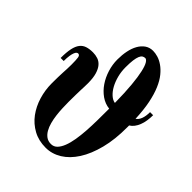

<svg xmlns="http://www.w3.org/2000/svg" viewBox="-205 -841 974 974"><g transform="rotate(45 282.0 -354.5)"><path d="M556.2 -490.2H534.2Q534.2 -461.4 526.9 -442.1Q519.5 -422.9 505.9 -414.1Q503.4 -476.1 493.9 -522.9Q484.4 -569.8 469.7 -604Q455.1 -638.2 436.8 -660.6Q418.5 -683.1 398.9 -696.5Q379.4 -710 360.4 -715.6Q341.3 -721.2 325.2 -721.2Q300.8 -721.2 282.5 -708.5Q264.2 -695.8 252 -674.1Q239.7 -652.3 233.9 -623.5Q228 -594.7 228 -562Q228 -525.9 239 -490.5Q250 -455.1 269.5 -426.3Q289.1 -397.5 316.2 -378.4Q343.3 -359.4 375 -356V-351.1Q375 -312.5 374.5 -272.9Q374 -233.4 371.6 -196.5Q369.1 -159.7 363.8 -127.7Q358.4 -95.7 349.1 -71.8Q339.8 -47.9 326.2 -33.9Q312.5 -20 293 -20Q272.5 -20 258.3 -30.3Q244.1 -40.5 234.4 -57.6Q224.6 -74.7 218.8 -96.7Q212.9 -118.7 210 -142.6Q207 -166.5 206.1 -190.4Q205.1 -214.4 205.1 -234.9Q205.1 -266.1 205.6 -286.1Q206.1 -306.2 206.5 -320.1Q207 -334 207.5 -345Q208 -356 208 -370.1Q208 -409.2 200.4 -434.3Q192.9 -459.5 180.2 -474.1Q167.5 -488.8 150.6 -494.4Q133.8 -500 115.2 -500Q90.3 -500 72.3 -494.1Q54.2 -488.3 42.2 -472.9Q30.3 -457.5 24.7 -431.2Q19 -404.8 19 -363.8H41Q41 -387.2 43.5 -402.6Q45.9 -418 49.6 -427Q53.2 -436 57.6 -439.5Q62 -442.9 65.9 -442.9Q77.1 -442.9 79.6 -427.7Q82 -412.6 82 -377.9Q82 -361.3 81.3 -347.7Q80.6 -334 79.8 -318.8Q79.1 -303.7 78.6 -285.4Q78.1 -267.1 78.1 -241.2Q78.1 -192.9 91.8 -147.5Q105.5 -102.1 131.8 -66.4Q158.2 -30.8 197.3 -9.3Q236.3 12.2 287.1 12.2Q332 12.2 372.1 -12.5Q412.1 -37.1 442.1 -84Q472.2 -130.9 489.7 -199.2Q507.3 -267.6 506.8 -355V-367.2Q519 -374.5 528.3 -386.7Q537.6 -398.9 543.9 -415Q550.3 -431.2 553.2 -450.4Q556.2 -469.7 556.2 -490.2ZM375 -397Q357.9 -399.4 341.6 -414.1Q325.2 -428.7 312.7 -451.4Q300.3 -474.1 292.7 -502.9Q285.2 -531.7 285.2 -563Q285.2 -594.2 287.8 -614.3Q290.5 -634.3 295.4 -646Q300.3 -657.7 307.4 -662.4Q314.5 -667 323.2 -667Q332 -667 340.8 -652.8Q349.6 -638.7 356.9 -606.7Q364.3 -574.7 369.1 -523.2Q374 -471.7 375 -397Z"/></g></svg>

Font: Galatia SIL
Style: Bold
Weight: 700
Designer: Development by SIL's NRSI team
Version: Version 2.1